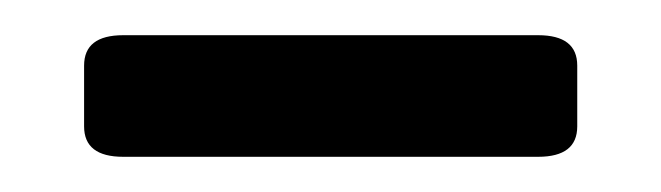

<svg xmlns="http://www.w3.org/2000/svg" viewBox="-20 -324 372 108"><path d="M49.3 -235.8Q27.3 -235.8 27.3 -252.9V-287.1Q27.3 -304.2 49.3 -304.2H282.7Q304.7 -304.2 304.7 -287.1V-252.9Q304.7 -235.8 282.7 -235.8Z"/></svg>

Font: Istok Web
Style: Regular
Weight: 400
Designer: Andrey V. Panov
Foundry: Andrey V. Panov
Version: Version 1.0.2g